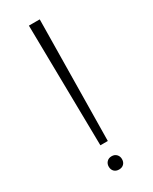

<svg xmlns="http://www.w3.org/2000/svg" viewBox="-192 -770 661 828"><g transform="rotate(-30 139.0 -356.0)"><path d="M158 -121H121L112 -722H166ZM172 -23Q172 -8 163 1Q154 10 139 10Q124 10 115 1Q106 -8 106 -23Q106 -37 115 -46.5Q124 -56 139 -56Q154 -56 163 -46.5Q172 -37 172 -23Z"/></g></svg>

Font: SUIT Variable
Style: Regular
Weight: 400
Designer: Sunn Youn; Korean Glyphs from Source Han Sans (Sandoll Communications; Soo-young Jang, Joo-yeon Kang)
Foundry: Sunn
Version: Version 1.150;FEAKit 1.0